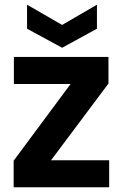

<svg xmlns="http://www.w3.org/2000/svg" viewBox="-20 -796 523 816"><path d="M441 -441V-554H39V-439H280L38 -113V0H444V-115H197ZM392 -776 244 -690 95 -776V-674L244 -593L392 -674Z"/></svg>

Font: Poppins SemiBold
Style: Regular
Weight: 600
Designer: Ninad Kale (Devanagari), Jonny Pinhorn (Latin)
Foundry: Indian Type Foundry
Version: 4.004